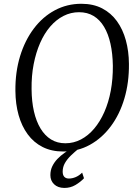

<svg xmlns="http://www.w3.org/2000/svg" viewBox="-20 -772 717 991"><path d="M306.5 10Q246 10 200 -13.2Q154 -36.5 123 -78.8Q92 -121 76 -178Q60 -235 59.5 -302.5Q58.5 -399.5 83.5 -481.5Q108.5 -563.5 154.5 -624.5Q200.5 -685.5 263.2 -719Q326 -752.5 400 -752.5Q461.5 -752.5 507.2 -728.8Q553 -705 583.5 -662.8Q614 -620.5 629.5 -564.2Q645 -508 645.5 -442.5Q646.5 -346.5 622.2 -264.2Q598 -182 552.2 -120.5Q506.5 -59 444 -24.5Q381.5 10 306.5 10ZM317.5 -32.5Q360 -32.5 397.8 -52.2Q435.5 -72 466 -108Q496.5 -144 518.5 -193.8Q540.5 -243.5 551.8 -304Q563 -364.5 562.5 -432.5Q561.5 -495.5 550.2 -546.2Q539 -597 517.2 -633.5Q495.5 -670 463.2 -689.5Q431 -709 388 -709Q345.5 -709 307.8 -689.8Q270 -670.5 239.5 -635.2Q209 -600 187.2 -550.5Q165.5 -501 153.8 -440.8Q142 -380.5 143 -311.5Q143.5 -248 155.2 -196.8Q167 -145.5 189.2 -108.8Q211.5 -72 243.5 -52.2Q275.5 -32.5 317.5 -32.5ZM311 198Q278.5 197.5 259.2 179Q240 160.5 240 132Q240 106.5 250 86Q260 65.5 276.2 48.5Q292.5 31.5 312.8 17.2Q333 3 353 -10L374 -22.5L387 -5.5Q365.5 12 346.2 30.5Q327 49 315.2 69.5Q303.5 90 303.5 113.5Q303.5 131.5 311.8 140.5Q320 149.5 335.5 149.5Q353 149.5 370.8 142Q388.5 134.5 404 119L413.5 148Q396 167 369.5 182.8Q343 198.5 311 198Z"/></svg>

Font: Merriweather 48pt Light
Style: Italic
Weight: 300
Italic angle: -7.8°
Version: Version 2.101